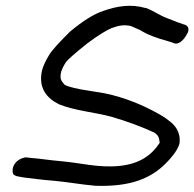

<svg xmlns="http://www.w3.org/2000/svg" viewBox="-20 -591 656 648"><path d="M586 -108C590 -147 570 -170 547 -186C539 -193 526 -201 513 -208C465 -235 402 -262 334 -276L273 -286C245 -290 209 -298 198 -305C185 -320 181 -326 187 -351C190 -359 195 -370 203 -382C210 -391 236 -414 274 -444C312 -473 342 -490 356 -496C383 -506 401 -508 422 -503L452 -490C477 -474 510 -462 544 -453L563 -447C581 -436 601 -456 611 -476C618 -486 621 -505 599 -509L579 -516C568 -521 555 -525 543 -530C519 -539 501 -553 473 -564H471C422 -578 376 -571 328 -554C295 -543 258 -519 216 -484C181 -449 156 -423 145 -404C134 -386 126 -369 122 -354C108 -293 139 -259 179 -239C234 -217 301 -212 356 -197C408 -182 464 -161 502 -143C515 -133 517 -127 519 -109C493 -69 453 -38 383 -31C312 -24 254 -41 186 -47C149 -50 113 -56 84 -58L67 -60C65 -60 49 -56 43 -51C23 -38 19 -16 25 -3C29 1 35 4 44 5L60 8C86 11 122 16 161 19C206 23 255 32 302 36H303C422 40 490 10 539 -39C555 -55 578 -81 585 -104Z"/></svg>

Font: Stray Cat
Style: ExBdExtObl
Weight: 800
Version: Version 1.0